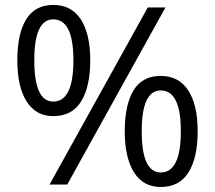

<svg xmlns="http://www.w3.org/2000/svg" viewBox="-20 -744 867 774"><path d="M194.8 -724.1Q268.1 -724.1 305.9 -665.8Q343.8 -607.4 343.8 -501Q343.8 -394.5 307.1 -335.2Q270.5 -275.9 194.8 -275.9Q124.5 -275.9 87.2 -335.2Q49.8 -394.5 49.8 -501Q49.8 -607.4 85.4 -665.8Q121.1 -724.1 194.8 -724.1ZM647 -713.9 251 0H179.7L575.7 -713.9ZM194.8 -666Q118.2 -666 118.2 -501Q118.2 -334.5 194.8 -334.5Q275.9 -334.5 275.9 -501Q275.9 -666 194.8 -666ZM627.9 -438Q700.7 -438 738.8 -379.6Q776.9 -321.3 776.9 -214.8Q776.9 -108.9 740.2 -49.6Q703.6 9.8 627.9 9.8Q557.1 9.8 520 -49.6Q482.9 -108.9 482.9 -214.8Q482.9 -321.3 518.3 -379.6Q553.7 -438 627.9 -438ZM627.9 -379.4Q551.3 -379.4 551.3 -214.8Q551.3 -48.8 627.9 -48.8Q709 -48.8 709 -214.8Q709 -379.4 627.9 -379.4Z"/></svg>

Font: Open Sans
Style: Regular
Weight: 400
Designer: Monotype Design Team
Foundry: Monotype Imaging Inc.
Version: Version 3.000; ttfautohint (v1.8.4)